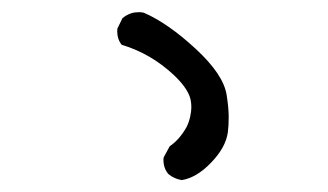

<svg xmlns="http://www.w3.org/2000/svg" viewBox="-20 -832 540 316"><path d="M355 -614.3Q356.4 -624.5 356.4 -639.4Q356.4 -654.3 353 -675.8Q347.7 -709.5 302 -751.7Q256.3 -793.9 216.8 -811Q212.4 -812 209.2 -812Q206.1 -812 201.7 -811.5Q197.3 -811 191.9 -808.6Q186.5 -806.2 181.6 -802.2L173.3 -785.2Q172.9 -783.2 172.9 -781.2Q172.9 -767.6 180.2 -758.3Q228 -744.1 266.1 -708.5Q292.5 -683.6 294.4 -663.6Q294.9 -660.2 294.9 -654.5Q294.9 -648.9 293 -639.9Q291 -630.9 287.1 -623Q275.4 -602.1 259.3 -591.3L249.5 -573.2Q249 -571.3 249 -569.3Q249 -554.7 257.3 -545.4Q266.6 -537.6 279.3 -535.6Q303.7 -539.6 327.6 -564.5Q351.6 -589.4 355 -614.3Z"/></svg>

Font: Bakudai
Style: ExtraLight
Weight: 200
Version: Version 1.48